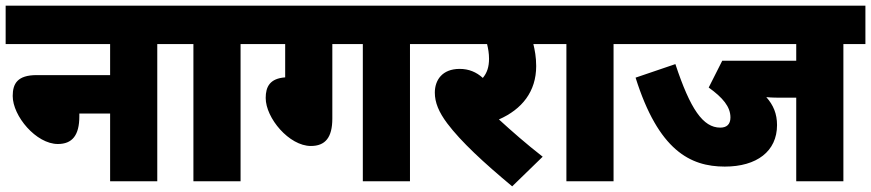

<svg xmlns="http://www.w3.org/2000/svg" viewBox="-20 -642 3085 680"><path d="M0 -622V-486H370V-376H110C42 -376 25 -346 25 -302C25 -231 108 -132 185 -132C236 -132 261 -163 261 -230V-240H370V0H537V-486H615V-622Z M832 -486H910V-622H601V-486H665V0H832Z M1157 -486H1265V0H1432V-486H1510V-622H896V-486H990V-368C936 -364 921 -335 921 -295C921 -224 1004 -125 1081 -125C1132 -125 1157 -155 1157 -222Z M1902 -87C1843 -133 1793 -177 1747 -219C1829 -255 1879 -318 1879 -408C1879 -440 1874 -465 1869 -486H1936V-622H1496V-486H1705C1709 -470 1712 -453 1712 -434C1712 -405 1705 -384 1690 -366C1667 -387 1640 -398 1608 -398C1546 -398 1520 -358 1520 -314C1520 -279 1534 -245 1564 -205C1613 -140 1693 -66 1794 18Z M2153 -486H2231V-622H1922V-486H1986V0H2153Z M2967 -486H3045V-622H2217V-486H2800V-427H2538L2490 -332C2540 -296 2567 -264 2567 -226C2567 -201 2553 -190 2531 -190C2470 -190 2425 -255 2372 -415L2231 -367C2312 -110 2424 -52 2547 -52C2660 -52 2732 -106 2732 -199C2732 -239 2719 -270 2694 -298C2713 -296 2736 -296 2756 -296H2800V0H2967Z"/></svg>

Font: Noto Sans SemiCondensed Black
Style: Italic
Weight: 900
Width: 4
Italic angle: -12°
Designer: Monotype Design Team
Foundry: Monotype Imaging Inc.
Version: Version 2.013